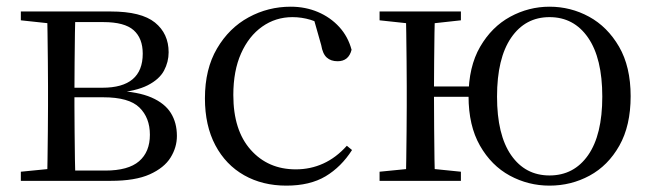

<svg xmlns="http://www.w3.org/2000/svg" viewBox="-20 -551 1989 585"><path d="M43.5 0V-27.8L152.7 -38.6L166.2 -31.3H300.6Q370.8 -31.3 403.7 -59.7Q436.7 -88.1 436.7 -140.4Q436.7 -192.3 404.8 -223.4Q373 -254.6 294.6 -254.6H166.2V-283.7H292Q414.9 -283.7 414.9 -387.5Q414.9 -434.3 387.2 -459Q359.4 -483.7 295 -483.7H166.2L152.7 -477.4L43.5 -489.1V-516H317.6Q410.5 -516 452.2 -482.3Q493.8 -448.6 493.8 -391.7Q493.8 -362.3 479.7 -335.8Q465.5 -309.3 430.1 -291.2Q394.7 -273.1 330.5 -267.5L333.1 -274.5Q400.6 -271.7 441.4 -254Q482.1 -236.3 500.6 -206.6Q519 -177 519 -136.9Q519 -101.9 499.6 -70.8Q480.2 -39.6 436.2 -19.8Q392.2 0 317.6 0ZM123.1 0Q124.3 -24.4 124.8 -65.3Q125.3 -106.3 125.8 -150.3Q126.3 -194.3 126.3 -228.5V-288.3Q126.3 -321.7 125.8 -365.7Q125.3 -409.7 124.8 -450.7Q124.3 -491.8 123.1 -516H209.8Q208.8 -491.8 208.3 -450.2Q207.8 -408.7 207.3 -361.2Q206.8 -313.7 206.8 -272V-228.5Q206.8 -194.3 207.3 -150.3Q207.8 -106.3 208.3 -65.3Q208.8 -24.4 209.8 0Z M852.6 14.6Q779.8 14.6 723.8 -17.1Q667.8 -48.8 636.1 -108.5Q604.4 -168.3 604.4 -251.4Q604.4 -340.7 641.2 -403.2Q677.9 -465.8 737.5 -498.2Q797 -530.6 865.8 -530.6Q910.5 -530.6 948.7 -514.4Q986.9 -498.1 1013.7 -468.8Q1040.5 -439.5 1051.2 -399.3Q1042.3 -364.4 1008.7 -364.4Q988 -364.4 975.6 -375.7Q963.1 -386.9 958.7 -413.5L933.7 -501.6L983.8 -461.9Q953.5 -482.4 926.4 -490.6Q899.3 -498.8 871 -498.8Q819.9 -498.8 778.9 -469.9Q738 -441 714.5 -388.2Q690.9 -335.4 690.9 -261.5Q690.9 -153.9 743.9 -94.5Q796.8 -35 881.2 -35Q926 -35 964.9 -52.7Q1003.9 -70.3 1036.8 -106.9L1052.6 -93.9Q1019.6 -42.3 971.9 -13.8Q924.2 14.6 852.6 14.6Z M1136.5 0V-27.8L1245.7 -38.6H1277.7L1384.3 -27.8V0ZM1136.5 -489.1V-516H1384.3V-489.1L1277.7 -477.4H1245.7ZM1216.1 0Q1217.3 -24.4 1217.8 -65.3Q1218.3 -106.3 1218.8 -150.3Q1219.3 -194.3 1219.3 -228.5V-288.3Q1219.3 -321.7 1218.8 -365.7Q1218.3 -409.7 1217.8 -450.7Q1217.3 -491.8 1216.1 -516H1305.3Q1304.3 -491.8 1303.8 -450.6Q1303.3 -409.5 1302.8 -364Q1302.3 -318.5 1302.3 -281.8V-260.2Q1302.3 -210.2 1302.8 -159.3Q1303.3 -108.5 1303.8 -66.4Q1304.3 -24.4 1305.3 0ZM1259.8 -256V-287.5H1458.3V-256ZM1654.3 14.6Q1589.7 14.6 1533.3 -15.9Q1477 -46.5 1442.3 -107.4Q1407.6 -168.3 1407.6 -257.8Q1407.6 -347.6 1442.9 -408.5Q1478.2 -469.3 1534.6 -500Q1591 -530.6 1654.3 -530.6Q1718.7 -530.6 1774.8 -500.1Q1830.8 -469.5 1866.2 -408.7Q1901.5 -347.8 1901.5 -257.8Q1901.5 -168 1867.1 -107.2Q1832.7 -46.3 1776.3 -15.8Q1720 14.6 1654.3 14.6ZM1654.3 -16.4Q1728.7 -16.4 1771.9 -78.2Q1815.1 -140.1 1815.1 -256.6Q1815.1 -373.4 1771.9 -436.1Q1728.7 -498.8 1654.3 -498.8Q1580.4 -498.8 1537.4 -436.1Q1494.4 -373.4 1494.4 -256.6Q1494.4 -140.1 1537.4 -78.2Q1580.4 -16.4 1654.3 -16.4Z"/></svg>

Font: Noto Serif KR
Style: Regular
Weight: 200
Designer: Ryoko NISHIZUKA 西塚涼子 (kana & ideographs); Frank Grießhammer (Latin, Greek & Cyrillic); Wenlong ZHANG 张文龙 (bopomofo); San
Foundry: Adobe
Version: Version 2.001;hotconv 1.1.0;makeotfexe 2.6.0